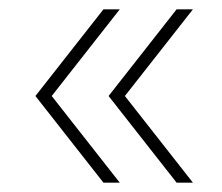

<svg xmlns="http://www.w3.org/2000/svg" viewBox="-20 -466 477 412"><path d="M202 -74 56 -260 202 -446H237L91 -260L237 -74ZM359 -74 213 -260 359 -446H394L248 -260L394 -74Z"/></svg>

Font: Montserrat Thin ExtraLight
Style: Regular
Weight: 250
Version: Version 9.000